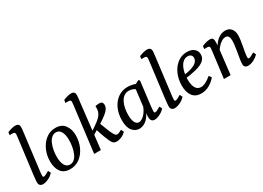

<svg xmlns="http://www.w3.org/2000/svg" viewBox="-16 -1302 2692 1962"><g transform="rotate(-30 1330.0 -320.5)"><path d="M97 7Q50 7 50 -43Q50 -56 52.5 -77.5Q55 -99 58 -129L107 -517Q109 -533 111 -550Q113 -567 113 -575Q113 -587 106 -592.5Q99 -598 89 -598H50L54 -631Q110 -654 147 -654Q171 -654 182 -643Q193 -632 193 -609Q193 -600 191.5 -586.5Q190 -573 188 -557L135 -131Q133 -117 131.5 -100Q130 -83 130 -72Q130 -56 142 -56Q151 -56 166.5 -63.5Q182 -71 207 -86L222 -55Q196 -26 160.5 -9.5Q125 7 97 7Z M415 13Q342 13 307.5 -34Q273 -81 273 -158Q273 -230 300.5 -291.5Q328 -353 377 -391Q426 -429 490 -429Q563 -429 599 -380.5Q635 -332 635 -259Q635 -188 607.5 -126Q580 -64 530.5 -25.5Q481 13 415 13ZM433 -29Q464 -28 486.5 -48Q509 -68 523 -101Q537 -134 544 -173.5Q551 -213 551 -251Q551 -315 531 -350.5Q511 -386 474 -387Q444 -387 421.5 -367.5Q399 -348 384.5 -315Q370 -282 363 -243Q356 -204 356 -167Q356 -101 376 -65.5Q396 -30 433 -29Z M702 0 766 -517Q768 -534 770 -551Q772 -568 772 -575Q772 -587 765 -592.5Q758 -598 747 -598H708L713 -631Q768 -654 805 -654Q829 -654 839.5 -643Q850 -632 850 -609Q850 -600 848.5 -586Q847 -572 845 -557L781 0ZM968 6Q944 6 930 -5Q916 -16 903 -44Q893 -66 882 -94.5Q871 -123 860.5 -154Q850 -185 841 -215L905 -248Q912 -228 921 -205Q930 -182 938.5 -159.5Q947 -137 955.5 -117.5Q964 -98 972 -85Q980 -71 987.5 -63.5Q995 -56 1005 -55Q1016 -55 1030 -60.5Q1044 -66 1063 -77L1078 -45Q1056 -21 1025 -7.5Q994 6 968 6ZM782 -158 789 -203Q846 -240 883.5 -268.5Q921 -297 939.5 -326Q958 -355 958 -395V-417Q968 -419 979.5 -420.5Q991 -422 1002 -422Q1029 -422 1037.5 -410Q1046 -398 1046 -381Q1046 -359 1034 -339Q1022 -319 992.5 -294.5Q963 -270 911.5 -237.5Q860 -205 782 -158Z M1234 9Q1186 9 1152 -31Q1118 -71 1119 -156Q1119 -231 1146.5 -291.5Q1174 -352 1223.5 -387.5Q1273 -423 1338 -423Q1367 -423 1394.5 -416.5Q1422 -410 1445 -399L1425 -332Q1407 -360 1382 -371.5Q1357 -383 1331 -383Q1296 -383 1271.5 -364.5Q1247 -346 1231.5 -315Q1216 -284 1209 -247Q1202 -210 1202 -173Q1201 -117 1217 -84Q1233 -51 1262 -51Q1280 -51 1302.5 -65.5Q1325 -80 1345 -107Q1365 -134 1379 -171L1391 -164Q1373 -77 1329 -34Q1285 9 1234 9ZM1415 7Q1391 7 1379.5 -7.5Q1368 -22 1368 -52Q1368 -63 1369 -80.5Q1370 -98 1372 -125L1405 -393L1469 -428L1483 -416L1448 -131Q1447 -118 1445.5 -101Q1444 -84 1444 -75Q1444 -56 1456 -56Q1465 -56 1480.5 -63.5Q1496 -71 1521 -86L1536 -55Q1509 -26 1474.5 -9.5Q1440 7 1415 7Z M1651 7Q1604 7 1604 -43Q1604 -56 1606.5 -77.5Q1609 -99 1612 -129L1661 -517Q1663 -533 1665 -550Q1667 -567 1667 -575Q1667 -587 1660 -592.5Q1653 -598 1643 -598H1604L1608 -631Q1664 -654 1701 -654Q1725 -654 1736 -643Q1747 -632 1747 -609Q1747 -600 1745.5 -586.5Q1744 -573 1742 -557L1689 -131Q1687 -117 1685.5 -100Q1684 -83 1684 -72Q1684 -56 1696 -56Q1705 -56 1720.5 -63.5Q1736 -71 1761 -86L1776 -55Q1750 -26 1714.5 -9.5Q1679 7 1651 7Z M2042 -429Q2094 -429 2124.5 -403.5Q2155 -378 2155 -336Q2155 -294 2123 -267Q2091 -240 2030 -224Q1969 -208 1881 -198L1884 -235Q1958 -245 2000 -260.5Q2042 -276 2059.5 -296.5Q2077 -317 2077 -341Q2077 -364 2062.5 -375.5Q2048 -387 2027 -387Q1990 -387 1963.5 -358.5Q1937 -330 1923 -283Q1909 -236 1909 -181Q1909 -115 1930 -80Q1951 -45 1991 -45Q2019 -45 2050 -61.5Q2081 -78 2114 -106L2135 -77Q2105 -40 2059.5 -13.5Q2014 13 1960 13Q1895 13 1860.5 -32Q1826 -77 1826 -156Q1826 -228 1852.5 -290Q1879 -352 1928 -390.5Q1977 -429 2042 -429Z M2517 7Q2497 7 2484 -3.5Q2471 -14 2471 -40Q2471 -56 2474 -78.5Q2477 -101 2482 -128Q2486 -154 2491.5 -185Q2497 -216 2500.5 -246.5Q2504 -277 2504 -300Q2504 -330 2493.5 -347Q2483 -364 2459 -364Q2436 -364 2411.5 -348.5Q2387 -333 2365.5 -308Q2344 -283 2331 -255L2326 -281Q2352 -350 2396 -386.5Q2440 -423 2489 -423Q2532 -423 2557.5 -394.5Q2583 -366 2583 -316Q2583 -290 2578.5 -258Q2574 -226 2568 -193.5Q2562 -161 2557 -134Q2554 -113 2552 -97.5Q2550 -82 2550 -72Q2550 -56 2562 -56Q2571 -56 2586.5 -63.5Q2602 -71 2628 -86L2643 -55Q2616 -26 2580.5 -9.5Q2545 7 2517 7ZM2233 0 2269 -285Q2271 -297 2273 -316Q2275 -335 2275 -343Q2275 -355 2268 -360.5Q2261 -366 2251 -366H2212L2216 -400Q2243 -411 2267.5 -417Q2292 -423 2309 -423Q2337 -423 2344.5 -406.5Q2352 -390 2350 -362L2348 -312L2312 0Z"/></g></svg>

Font: Rasa
Style: Italic
Weight: 400
Italic angle: -7.10001°
Designer: Anna Giedrys (Yrsa+Rasa design), David Brezina (Yrsa art-direction, Rasa art-direction, design)
Foundry: Rosetta Type Foundry
Version: Version 2.004